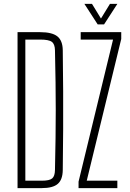

<svg xmlns="http://www.w3.org/2000/svg" viewBox="-20 -965 667 985"><path d="M70 0V-800H186Q247.5 -800 274.5 -778.2Q301.5 -756.5 302 -707Q303.5 -597 304 -498.2Q304.5 -399.5 304 -301Q303.5 -202.5 302 -93Q301.5 -43.5 276.5 -21.8Q251.5 0 195 0ZM110 -38H195Q234 -38 247.8 -49.8Q261.5 -61.5 262 -93Q264 -183.5 265 -257.2Q266 -331 266 -400Q266 -469 265 -542.8Q264 -616.5 262 -707Q261.5 -738.5 246 -750.2Q230.5 -762 186 -762H110ZM383 0V-33L560 -762H394V-800H602V-765L425 -38H582V0ZM481 -840 413 -945H452L498 -870L544 -945H582L514 -840Z"/></svg>

Font: Big Shoulders Text SC Thin
Style: Regular
Weight: 100
Designer: Patric King
Foundry: XO Type Co
Version: Version 2.002